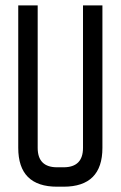

<svg xmlns="http://www.w3.org/2000/svg" viewBox="-20 -704 455 724"><path d="M366.2 -683.6V-146.5Q366.2 0 219.7 0H195.3Q48.8 0 48.8 -146.5V-683.6H122.1V-146.5Q122.1 -73.2 195.3 -73.2H219.7Q293 -73.2 293 -146.5V-683.6Z"/></svg>

Font: Saniretro
Style: Regular
Weight: 400
Designer: Jayvee D. Enaguas (Grand Chaos)
Version: Version 1.0 - 6/10/2013